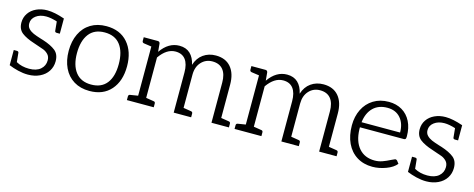

<svg xmlns="http://www.w3.org/2000/svg" viewBox="-30 -989 3651 1478"><g transform="rotate(15 1795.5 -250.5)"><path d="M377 -146Q377 -102 354.5 -67Q332 -32 290.5 -12Q249 8 196 8Q158 8 117 -2Q76 -12 43 -26V-147H68Q75 -147 79 -143.5Q83 -140 83 -134L90 -63Q134 -38 193 -38Q252 -38 284 -66Q316 -94 316 -137Q316 -167 298.5 -185Q281 -203 259.5 -211Q238 -219 181 -238Q115 -259 80 -286.5Q45 -314 45 -367Q45 -408 67 -440.5Q89 -473 128 -491Q167 -509 215 -509Q272 -509 353 -481V-360H328Q321 -360 317 -363.5Q313 -367 313 -373L306 -445Q256 -461 218 -461Q169 -461 137 -437Q105 -413 105 -376Q105 -350 121 -333.5Q137 -317 160 -307Q183 -297 222 -285L242 -279Q307 -258 342 -230Q377 -202 377 -146Z M918 -251Q918 -133 856.5 -63Q795 7 686 7Q614 7 561.5 -25Q509 -57 481 -115.5Q453 -174 453 -251Q453 -328 481 -386.5Q509 -445 561.5 -477Q614 -509 686 -509Q795 -509 856.5 -438.5Q918 -368 918 -251ZM852 -250Q852 -349 810 -404Q768 -459 686 -459Q603 -459 561 -403.5Q519 -348 519 -250Q519 -154 561.5 -99Q604 -44 686 -44Q768 -44 810 -98Q852 -152 852 -250Z M1784 -45Q1797 -43 1797 -29V0H1658V-320Q1658 -387 1629 -422.5Q1600 -458 1544 -458Q1491 -458 1456 -420Q1421 -382 1421 -320V-55L1483 -45Q1496 -43 1496 -29V0H1357V-320Q1357 -387 1330 -422.5Q1303 -458 1250 -458Q1180 -458 1123 -377V-55L1185 -45Q1198 -44 1198 -29V0H984V-29Q984 -43 997 -45L1059 -55V-447L997 -456Q984 -459 984 -472V-501H1096Q1111 -501 1114 -486L1120 -421Q1181 -509 1268 -509Q1321 -509 1353.5 -478.5Q1386 -448 1398 -392Q1416 -449 1458.5 -479Q1501 -509 1558 -509Q1636 -509 1678.5 -459Q1721 -409 1721 -320V-55Z M2642 -45Q2655 -43 2655 -29V0H2516V-320Q2516 -387 2487 -422.5Q2458 -458 2402 -458Q2349 -458 2314 -420Q2279 -382 2279 -320V-55L2341 -45Q2354 -43 2354 -29V0H2215V-320Q2215 -387 2188 -422.5Q2161 -458 2108 -458Q2038 -458 1981 -377V-55L2043 -45Q2056 -44 2056 -29V0H1842V-29Q1842 -43 1855 -45L1917 -55V-447L1855 -456Q1842 -459 1842 -472V-501H1954Q1969 -501 1972 -486L1978 -421Q2039 -509 2126 -509Q2179 -509 2211.5 -478.5Q2244 -448 2256 -392Q2274 -449 2316.5 -479Q2359 -509 2416 -509Q2494 -509 2536.5 -459Q2579 -409 2579 -320V-55Z M2707 -261Q2707 -332 2735 -388.5Q2763 -445 2815 -477Q2867 -509 2937 -509Q2997 -509 3042.5 -482Q3088 -455 3113 -405Q3138 -355 3138 -288Q3138 -273 3134.5 -267.5Q3131 -262 3121 -262H2771V-245Q2774 -150 2820 -97Q2866 -44 2946 -44Q2977 -44 3006.5 -54.5Q3036 -65 3071 -83Q3093 -94 3098 -95Q3107 -95 3113 -89L3130 -67Q3104 -34 3049 -13.5Q2994 7 2941 7Q2870 7 2817 -26Q2764 -59 2735.5 -119.5Q2707 -180 2707 -261ZM3080 -303Q3080 -375 3042 -418.5Q3004 -462 2938 -462Q2867 -462 2824.5 -420Q2782 -378 2773 -303Z M3551 -146Q3551 -102 3528.5 -67Q3506 -32 3464.5 -12Q3423 8 3370 8Q3332 8 3291 -2Q3250 -12 3217 -26V-147H3242Q3249 -147 3253 -143.5Q3257 -140 3257 -134L3264 -63Q3308 -38 3367 -38Q3426 -38 3458 -66Q3490 -94 3490 -137Q3490 -167 3472.5 -185Q3455 -203 3433.5 -211Q3412 -219 3355 -238Q3289 -259 3254 -286.5Q3219 -314 3219 -367Q3219 -408 3241 -440.5Q3263 -473 3302 -491Q3341 -509 3389 -509Q3446 -509 3527 -481V-360H3502Q3495 -360 3491 -363.5Q3487 -367 3487 -373L3480 -445Q3430 -461 3392 -461Q3343 -461 3311 -437Q3279 -413 3279 -376Q3279 -350 3295 -333.5Q3311 -317 3334 -307Q3357 -297 3396 -285L3416 -279Q3481 -258 3516 -230Q3551 -202 3551 -146Z"/></g></svg>

Font: Aleo Light
Style: Regular
Weight: 300
Designer: Alessio Laiso
Foundry: Alessio Laiso
Version: Version 2.000